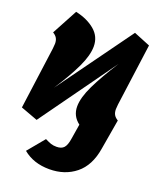

<svg xmlns="http://www.w3.org/2000/svg" viewBox="-145 -635 771 946"><g transform="rotate(20 241.0 -162.0)"><path d="M437 -165Q437 -147 443.5 -135.5Q450 -124 465 -115L438 43Q423 135 366.5 180.5Q310 226 229 226Q146 226 91 180L164 92Q184 102 196 106Q208 110 225 110Q251 110 263.5 96Q276 82 281 49L294 -31Q253 -62 253 -112Q253 -158 284.5 -223.5Q316 -289 373 -378L88 19L-1 -14L43 -339Q45 -359 45 -365Q45 -382 38.5 -393.5Q32 -405 17 -414L89 -548Q150 -535 189.5 -502Q229 -469 229 -417Q229 -371 199.5 -308Q170 -245 114 -159L397 -550L483 -515L439 -190Q437 -172 437 -165Z"/></g></svg>

Font: Fira Sans Condensed Black
Style: Italic
Weight: 900
Width: 3
Italic angle: -8°
Designer: Carrois Corporate & Edenspiekermann AG
Foundry: Carrois Corporate GbR & Edenspiekermann AG
Version: Version 4.203